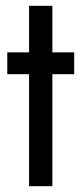

<svg xmlns="http://www.w3.org/2000/svg" viewBox="-20 -640 280 660"><path d="M80 -620H160V-460H235V-385H160V0H80V-385H5V-460H80Z"/></svg>

Font: jost-mod-400
Style: Regular
Weight: 400
Version: Version 3.200; ttfautohint (v0.97) -l 8 -r 50 -G 200 -x 14 -